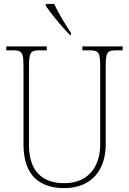

<svg xmlns="http://www.w3.org/2000/svg" viewBox="-20 -951 661 981"><path d="M339 -771H342V-784C316 -822 277 -886 257 -931H214V-921C237 -886 301 -807 339 -771ZM309 10C452 10 520 -88 520 -211V-606C520 -683 526 -694 576 -694H607V-714H401V-694H436C486 -694 492 -683 492 -606V-213C492 -109 439 -15 308 -15C198 -15 128 -75 128 -210V-606C128 -683 134 -694 184 -694H219V-714H12V-694H44C94 -694 100 -683 100 -607V-214C100 -52 184 10 309 10Z"/></svg>

Font: Noto Serif Myanmar SemiCondensed Thin
Style: Regular
Weight: 100
Width: 4
Designer: Ben Mitchell and the Monotype Design Team
Foundry: Monotype Imaging Inc.
Version: Version 2.106